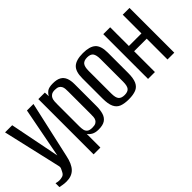

<svg xmlns="http://www.w3.org/2000/svg" viewBox="-39 -944 1501 1501"><g transform="rotate(-45 711.5 -193.0)"><path d="M77 117Q54 117 35.5 113.5Q17 110 6 108V65Q10 66 20.5 68.5Q31 71 45 71Q59 71 77 66Q95 61 106 38Q110 29 116.5 16.5Q123 4 119 -12L8 -495H87L170 -76H169L250 -495H322L217 -26Q202 48 168.5 82.5Q135 117 77 117Z M376 116V-495H448L450 -453Q459 -472 478.5 -487Q498 -502 543 -502Q587 -502 612 -487.5Q637 -473 648 -445.5Q659 -418 659 -379V-136Q659 -91 649 -59Q639 -27 614 -10Q589 7 543 7Q506 7 484 -5.5Q462 -18 451 -35V116ZM517 -38Q542 -38 555 -45Q568 -52 574.5 -64Q581 -76 582 -91Q583 -106 583 -123V-369Q583 -386 582 -401Q581 -416 574.5 -428.5Q568 -441 555 -448Q542 -455 517 -455Q493 -455 479.5 -446Q466 -437 460 -423.5Q454 -410 453 -393.5Q452 -377 452 -363V-118Q452 -95 456 -77Q460 -59 474 -48.5Q488 -38 517 -38Z M876 7Q828 7 796.5 -5Q765 -17 749.5 -50Q734 -83 734 -143V-368Q734 -442 767.5 -472.5Q801 -503 876 -503Q950 -503 983.5 -473Q1017 -443 1017 -368V-143Q1017 -84 1002 -51Q987 -18 955.5 -5.5Q924 7 876 7ZM876 -40Q911 -40 926 -58Q941 -76 941 -123V-373Q941 -418 926.5 -437Q912 -456 876 -456Q841 -456 825.5 -437.5Q810 -419 810 -373V-123Q810 -76 825.5 -58Q841 -40 876 -40Z M1094 0V-495H1170V-288H1309V-495H1384V0H1309V-230H1170V0Z"/></g></svg>

Font: Alumni Sans Medium
Style: Regular
Weight: 500
Designer: Robert E. Leuschke
Foundry: Robert E. Leuschke
Version: Version 1.018